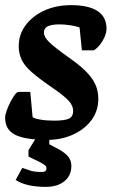

<svg xmlns="http://www.w3.org/2000/svg" viewBox="-21 -534 441 748"><path d="M157 194Q81 194 40 167L66 120Q80 125 96.5 130.5Q113 136 142 136Q160 136 160 122Q160 115 155 110.5Q150 106 137 99L90 76V51L116 9Q54 4 26.5 -16Q-1 -36 -1 -76Q-1 -86 5 -103Q11 -120 19.5 -136.5Q28 -153 36.5 -164.5Q45 -176 51 -176H97L106 -78Q113 -72 136.5 -68Q160 -64 189 -64Q232 -64 248 -72Q264 -80 264 -102Q264 -122 247 -141Q230 -160 182 -193Q131 -228 102.5 -253Q74 -278 63 -302Q52 -326 52 -354Q52 -400 79 -436Q106 -472 152 -493Q198 -514 256 -514Q324 -514 359 -491Q394 -468 394 -422Q394 -401 379 -375.5Q364 -350 345 -338H298L289 -427Q276 -432 253.5 -435.5Q231 -439 211 -439Q180 -439 165 -431.5Q150 -424 150 -407Q150 -390 171 -369.5Q192 -349 247 -310Q290 -280 315 -254.5Q340 -229 351 -204Q362 -179 362 -149Q362 -104 337.5 -69Q313 -34 269.5 -12.5Q226 9 171 11V28L205 46Q233 61 245 76.5Q257 92 257 112Q257 150 230 172Q203 194 157 194Z"/></svg>

Font: Faustina VF Beta
Style: Italic
Weight: 400
Italic angle: -8°
Designer: Alfonso Garcia
Foundry: Omnibus-Type
Version: Version 1.006